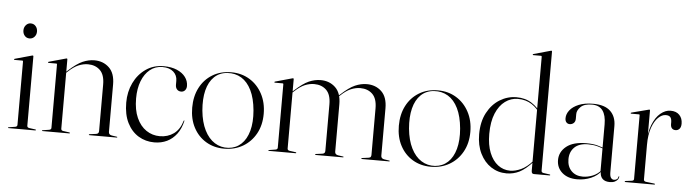

<svg xmlns="http://www.w3.org/2000/svg" viewBox="-46 -923 4059 1126"><g transform="rotate(5 1983.0 -360.0)"><path d="M136.5 -431.5V-23.5Q136.5 -18.5 139.5 -15.2Q142.5 -12 148.5 -11L184.5 -6Q187 -6 188 -5Q189 -4 189 -2.5Q189 -1.5 188 -0.8Q187 0 185 0H27.5Q26.5 0 25.5 -0.8Q24.5 -1.5 24.5 -2.5Q24.5 -3.5 25.5 -4Q26.5 -4.5 28.5 -5L66.5 -11Q72.5 -12 75.5 -15.2Q78.5 -18.5 78.5 -23V-396.5Q78.5 -399 77.5 -400.2Q76.5 -401.5 73.5 -401.5H28Q27 -401.5 26 -402.5Q25 -403.5 25 -404.5Q25 -406 26 -406.5Q27 -407 28.5 -408L125.5 -435Q128.5 -436 130 -436.2Q131.5 -436.5 132.5 -436.5Q134.5 -436.5 135.5 -435Q136.5 -433.5 136.5 -431.5ZM104.5 -534.5Q87 -534.5 76 -547.2Q65 -560 65 -578.5Q65 -597 76.5 -610Q88 -623 104.5 -623Q122.5 -623 133.8 -610Q145 -597 145 -578.5Q145 -560 133.5 -547.2Q122 -534.5 104.5 -534.5Z M336.5 -431.5V-23.5Q336.5 -18.5 339.5 -15.2Q342.5 -12 348.5 -11L384.5 -6Q389 -5.5 389 -2.5Q389 0 385.5 0H227.5Q226.5 0 225.5 -0.8Q224.5 -1.5 224.5 -2.5Q224.5 -3.5 225.5 -4Q226.5 -4.5 228.5 -5L266.5 -11Q272.5 -12 275.5 -15.2Q278.5 -18.5 278.5 -23V-396.5Q278.5 -399 277.5 -400.2Q276.5 -401.5 273.5 -401.5H228Q227 -401.5 226 -402.5Q225 -403.5 225 -404.5Q225 -406 226 -406.5Q227 -407 228.5 -408L325.5 -435Q329 -436 330.2 -436.2Q331.5 -436.5 332.5 -436.5Q334.5 -436.5 335.5 -435Q336.5 -433.5 336.5 -431.5ZM330 -347 327 -350.5 343 -365Q391.5 -409.5 426.5 -424.8Q461.5 -440 495.5 -440Q547.5 -440 582 -407.2Q616.5 -374.5 616.5 -308V-29Q616.5 -21 621.2 -16Q626 -11 635 -9.5L664.5 -5Q666.5 -5 667.2 -4.2Q668 -3.5 668 -2.5Q668 -1.5 667.2 -0.8Q666.5 0 664.5 0H505Q500.5 0 500.5 -2.5Q500.5 -5.5 506 -6L543.5 -11Q552.5 -12.5 555.5 -17.5Q558.5 -22.5 558.5 -29V-302.5Q558.5 -360.5 531 -387Q503.5 -413.5 459.5 -413.5Q432.5 -413.5 404.5 -401.8Q376.5 -390 346 -361.5Z M1049 -337Q1049 -321.5 1040.2 -311.5Q1031.5 -301.5 1017.5 -301.5Q1002.5 -301.5 993.2 -311.5Q984 -321.5 984 -339V-362Q984 -394.5 960.8 -415Q937.5 -435.5 896.5 -435.5Q854.5 -435.5 823.2 -410.2Q792 -385 775 -341Q758 -297 758 -239Q758 -171 779 -124.5Q800 -78 835.8 -54Q871.5 -30 915.5 -30Q962.5 -30 997.5 -55.2Q1032.5 -80.5 1047.5 -132Q1048 -133 1048.8 -133.8Q1049.5 -134.5 1050 -134.5Q1051.5 -134 1051.8 -133.2Q1052 -132.5 1051.5 -131Q1041 -85.5 1017.5 -54.2Q994 -23 960.8 -7Q927.5 9 886.5 9Q835 9 793.2 -16.2Q751.5 -41.5 727 -90.2Q702.5 -139 702.5 -209.5Q702.5 -273.5 727.8 -325.8Q753 -378 798.2 -409.5Q843.5 -441 903.5 -441Q949 -441 981.5 -427Q1014 -413 1031.5 -389.5Q1049 -366 1049 -337Z M1301.5 -440Q1362 -440 1409.2 -411.2Q1456.5 -382.5 1484 -331.2Q1511.5 -280 1511.5 -213.5Q1511.5 -147 1483.8 -96.8Q1456 -46.5 1407.8 -18.2Q1359.5 10 1297.5 10Q1237.5 10 1190.5 -18.2Q1143.5 -46.5 1117 -96.8Q1090.5 -147 1090.5 -213.5Q1090.5 -280.5 1116.8 -331.2Q1143 -382 1190.8 -411Q1238.5 -440 1301.5 -440ZM1322.5 3Q1366.5 -0.5 1397.2 -29Q1428 -57.5 1442 -108.2Q1456 -159 1450 -228.5Q1443.5 -299.5 1420.5 -346.2Q1397.5 -393 1361.2 -415Q1325 -437 1278.5 -434Q1232 -430.5 1201.5 -401Q1171 -371.5 1158.2 -320.8Q1145.5 -270 1151.5 -201.5Q1158 -134 1181.5 -87Q1205 -40 1241.5 -17Q1278 6 1322.5 3Z M1669 -431.5V-23.5Q1669 -18.5 1672 -15.2Q1675 -12 1681 -11L1717 -6Q1721.5 -5.5 1721.5 -2.5Q1721.5 0 1718 0H1560Q1559 0 1558 -0.8Q1557 -1.5 1557 -2.5Q1557 -3.5 1558 -4Q1559 -4.5 1561 -5L1599 -11Q1605 -12 1608 -15.2Q1611 -18.5 1611 -23V-396.5Q1611 -399 1610 -400.2Q1609 -401.5 1606 -401.5H1560.5Q1559.5 -401.5 1558.5 -402.5Q1557.5 -403.5 1557.5 -404.5Q1557.5 -406 1558.5 -406.5Q1559.5 -407 1561 -408L1658 -435Q1661.5 -436 1662.8 -436.2Q1664 -436.5 1665 -436.5Q1667 -436.5 1668 -435Q1669 -433.5 1669 -431.5ZM1662 -347 1659 -350.5 1675 -365Q1723.5 -409.5 1758.2 -424.8Q1793 -440 1827.5 -440Q1879.5 -440 1914 -407.2Q1948.5 -374.5 1948.5 -308V-29Q1948.5 -21 1953.2 -16Q1958 -11 1967 -9.5L1996.5 -5Q2000 -5 2000 -2.5Q2000 0 1996.5 0H1837Q1832.5 0 1832.5 -2.5Q1832.5 -5.5 1838 -6L1875.5 -11Q1884.5 -12.5 1887.5 -17.5Q1890.5 -22.5 1890.5 -29V-302.5Q1890.5 -360.5 1863 -387Q1835.5 -413.5 1791.5 -413.5Q1764 -413.5 1736.2 -401.8Q1708.5 -390 1678 -361.5ZM1934 -347 1930.5 -350.5 1947 -365Q1995 -409.5 2030 -424.8Q2065 -440 2099 -440Q2151.5 -440 2185.8 -407.2Q2220 -374.5 2220 -308V-29Q2220 -21 2224.8 -16Q2229.5 -11 2238.5 -9.5L2268 -5Q2270 -5 2271 -4.2Q2272 -3.5 2272 -2.5Q2272 -1.5 2271 -0.8Q2270 0 2268 0H2108.5Q2104.5 0 2104.5 -2.5Q2104.5 -5.5 2109.5 -6L2147 -11Q2156.5 -12.5 2159.2 -17.5Q2162 -22.5 2162 -29V-302.5Q2162 -360.5 2134.5 -387Q2107 -413.5 2063 -413.5Q2036 -413.5 2008 -401.8Q1980 -390 1950 -361.5Z M2518 -440Q2578.5 -440 2625.8 -411.2Q2673 -382.5 2700.5 -331.2Q2728 -280 2728 -213.5Q2728 -147 2700.2 -96.8Q2672.5 -46.5 2624.2 -18.2Q2576 10 2514 10Q2454 10 2407 -18.2Q2360 -46.5 2333.5 -96.8Q2307 -147 2307 -213.5Q2307 -280.5 2333.2 -331.2Q2359.5 -382 2407.2 -411Q2455 -440 2518 -440ZM2539 3Q2583 -0.5 2613.8 -29Q2644.5 -57.5 2658.5 -108.2Q2672.5 -159 2666.5 -228.5Q2660 -299.5 2637 -346.2Q2614 -393 2577.8 -415Q2541.5 -437 2495 -434Q2448.5 -430.5 2418 -401Q2387.5 -371.5 2374.8 -320.8Q2362 -270 2368 -201.5Q2374.5 -134 2398 -87Q2421.5 -40 2458 -17Q2494.5 6 2539 3Z M3106.5 -65.5V-67.5V-689.5Q3106.5 -692 3105.2 -693.2Q3104 -694.5 3101 -694.5H3056Q3054.5 -694.5 3053.8 -695.5Q3053 -696.5 3053 -697.5Q3053 -699 3053.8 -699.5Q3054.5 -700 3056.5 -701L3153 -728Q3156.5 -729 3157.8 -729.2Q3159 -729.5 3160.5 -729.5Q3162.5 -729.5 3163.2 -728Q3164 -726.5 3164 -724.5V-23.5Q3164 -18.5 3167 -15.2Q3170 -12 3176.5 -11L3212 -6Q3215 -6 3215.8 -5Q3216.5 -4 3216.5 -2.5Q3216.5 -1.5 3215.8 -0.8Q3215 0 3213 0H3121Q3114 0 3110.2 -4.2Q3106.5 -8.5 3106.5 -18.5ZM2780.5 -205Q2780.5 -279 2808.8 -331.8Q2837 -384.5 2882.5 -412.2Q2928 -440 2980.5 -440Q3033 -440 3070.5 -415.5Q3108 -391 3131 -353.5L3125 -350.5Q3105.5 -386 3070.8 -408.5Q3036 -431 2989 -431Q2948.5 -431 2914.5 -406.2Q2880.5 -381.5 2860 -332.8Q2839.5 -284 2839.5 -212Q2839.5 -147 2857.8 -101.5Q2876 -56 2907.8 -31.8Q2939.5 -7.5 2980.5 -7.5Q3009.5 -7.5 3043.8 -23.2Q3078 -39 3111 -76.5L3114.5 -73Q3071 -25 3035.5 -7.5Q3000 10 2960 10Q2909.5 10 2869 -16.5Q2828.5 -43 2804.5 -91.5Q2780.5 -140 2780.5 -205Z M3510.5 -46.5V-48.5L3508.5 -47V-326.5Q3508.5 -380 3488 -407.8Q3467.5 -435.5 3425 -435.5Q3379.5 -435.5 3358.5 -414.8Q3337.5 -394 3337.5 -372.5V-344.5Q3337.5 -328 3327.8 -319Q3318 -310 3304 -310Q3292.5 -310 3284.8 -318.2Q3277 -326.5 3277 -342.5Q3277 -367.5 3294.8 -390Q3312.5 -412.5 3347.2 -426.8Q3382 -441 3431.5 -441Q3500 -441 3533.2 -409Q3566.5 -377 3566.5 -321.5V-49.5Q3566.5 -26.5 3573.5 -17Q3580.5 -7.5 3591.5 -7.5Q3601.5 -7.5 3608.5 -12.8Q3615.5 -18 3616.5 -28Q3617 -29 3617.8 -29.8Q3618.5 -30.5 3619 -30.5Q3620 -30.5 3620.5 -29.8Q3621 -29 3621 -28Q3621 -20.5 3615.2 -12.2Q3609.5 -4 3598 2Q3586.5 8 3568 8Q3540 8 3525.2 -6.2Q3510.5 -20.5 3510.5 -46.5ZM3254.5 -94.5Q3254.5 -142.5 3294.5 -174.8Q3334.5 -207 3411.5 -207Q3450.5 -207 3477.2 -199.8Q3504 -192.5 3526.5 -182.5L3524 -179Q3502 -188.5 3477.2 -195Q3452.5 -201.5 3422.5 -201.5Q3369.5 -201.5 3342.2 -174.5Q3315 -147.5 3315 -104.5Q3315 -61.5 3340.2 -35.8Q3365.5 -10 3407 -10Q3437 -10 3465.8 -21.8Q3494.5 -33.5 3514.5 -57.5L3518 -55Q3495 -24 3457 -7.8Q3419 8.5 3375.5 8.5Q3320.5 8.5 3287.5 -20.2Q3254.5 -49 3254.5 -94.5Z M3762.5 -229.5Q3762.5 -299 3781 -345.8Q3799.5 -392.5 3828 -416.2Q3856.5 -440 3887.5 -440Q3921 -440 3939.5 -420.5Q3958 -401 3958 -370Q3958 -349.5 3948.8 -339.2Q3939.5 -329 3925.5 -329Q3912.5 -329 3904.8 -336.8Q3897 -344.5 3896.5 -361.5V-374Q3896 -394 3888 -403Q3880 -412 3861.5 -412Q3839 -412 3817.2 -391.2Q3795.5 -370.5 3781 -329.5Q3766.5 -288.5 3766.5 -228.5ZM3766.5 -430.5V-253V-24.5Q3766.5 -19.5 3769.8 -16.2Q3773 -13 3779 -12L3829 -6Q3831.5 -5.5 3832.2 -4.8Q3833 -4 3833 -2.5Q3833 -1.5 3832.2 -0.8Q3831.5 0 3829.5 0H3659Q3657.5 0 3656.2 -1Q3655 -2 3655 -3Q3655 -4 3656.2 -5Q3657.5 -6 3660.5 -6.5L3696.5 -11Q3703 -12 3705.8 -15Q3708.5 -18 3708.5 -22.5V-397.5Q3708.5 -399.5 3707.8 -401Q3707 -402.5 3704 -402.5H3658Q3657 -402.5 3656 -403.5Q3655 -404.5 3655 -405Q3655 -407 3656 -407.5Q3657 -408 3659 -409L3755.5 -434Q3759 -435 3760.2 -435.2Q3761.5 -435.5 3762.5 -435.5Q3765 -435.5 3765.8 -434Q3766.5 -432.5 3766.5 -430.5Z"/></g></svg>

Font: Fraunces 120pt Light
Style: Regular
Weight: 300
Version: Version 1.000;[b76b70a41]